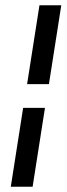

<svg xmlns="http://www.w3.org/2000/svg" viewBox="-20 -640 253 730"><path d="M21 70H104L151 -230H68ZM83 -320H166L213 -620H130Z"/></svg>

Font: Charger Sport
Style: DfBdObl
Weight: 400
Designer: Jasper
Foundry: Cannot Into Space Fonts
Version: Version 1.1